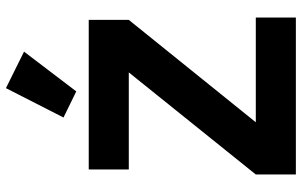

<svg xmlns="http://www.w3.org/2000/svg" viewBox="-205 -812 1017 647"><g transform="rotate(-90 303.5 -488.5)"><path d="M319 -740 453 -916 330 -977 231 -783ZM568 0V-135H215L560 -563V-698H56V-563H383L39 -135V0Z"/></g></svg>

Font: Braiins Sans
Style: Bold
Weight: 700
Designer: Mike Abbink, Paul van der Laan, Pieter van Rosmalen, Jiri Chlebus, Lubos Buracinsky
Foundry: Bold Monday, Sudetype
Version: Version 1.000;hotconv 1.0.109;makeotfexe 2.5.65596